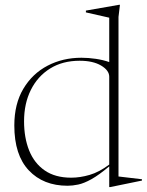

<svg xmlns="http://www.w3.org/2000/svg" viewBox="-20 -762 610 798"><path d="M570 -11.5 438.5 15.5H434V-70.5Q391 -34.5 360 -17.2Q329 0 305.2 5Q281.5 10 261 10Q160 10 99.8 -53.8Q39.5 -117.5 39.5 -240.5Q39.5 -330 77 -393Q114.5 -456 177.8 -489Q241 -522 318.5 -522Q347.5 -522 378 -517.5Q408.5 -513 434 -504V-688.5L337 -710.5V-718L474.5 -742H478.5L472.5 -691.5V-28.5L570 -17ZM434 -443Q434 -469.5 400.2 -489.5Q366.5 -509.5 311 -509.5Q240 -509.5 188.2 -477.2Q136.5 -445 108.2 -388.2Q80 -331.5 80 -258Q80 -189.5 101.2 -136.5Q122.5 -83.5 166 -53.5Q209.5 -23.5 276 -23.5Q312.5 -23.5 352.2 -35Q392 -46.5 434 -78Z"/></svg>

Font: Newsreader Display ExtraLight
Style: Regular
Weight: 275
Designer: Hugues Gentile
Foundry: Production Type
Version: Version 1.002